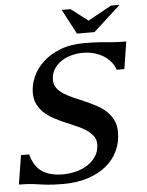

<svg xmlns="http://www.w3.org/2000/svg" viewBox="-65 -962 784 1022"><g transform="rotate(-5 327.5 -451.0)"><path d="M234.9 -40.5Q272.9 -40.5 308.1 -50.3Q343.3 -60.1 370.4 -78.6Q397.5 -97.2 413.6 -123.8Q429.7 -150.4 429.7 -184.1Q429.7 -210 416 -228.5Q402.3 -247.1 380.1 -262Q357.9 -276.9 329.3 -289.1Q300.8 -301.3 270.8 -314.2Q240.7 -327.1 212.2 -342.3Q183.6 -357.4 161.4 -377.4Q139.2 -397.5 125.5 -424.1Q111.8 -450.7 111.8 -486.8Q111.8 -528.3 130.1 -570.8Q148.4 -613.3 185.1 -647.9Q221.7 -682.6 277.3 -704.6Q333 -726.6 407.7 -726.6Q434.6 -726.6 455.1 -725.8Q475.6 -725.1 492.4 -723.9Q509.3 -722.7 523.9 -721.2Q538.6 -719.7 554.4 -718.5Q570.3 -717.3 588.9 -716.6Q607.4 -715.8 631.3 -715.8L608.4 -570.3H567.4Q559.6 -593.8 543.7 -613Q527.8 -632.3 505.6 -646.2Q483.4 -660.2 455.1 -668Q426.8 -675.8 394 -675.8Q364.3 -675.8 334.2 -667.7Q304.2 -659.7 279.8 -643.6Q255.4 -627.4 240 -602.8Q224.6 -578.1 224.6 -544.9Q224.6 -520 238.3 -501.7Q252 -483.4 274.7 -469Q297.4 -454.6 326.2 -442.1Q355 -429.7 385 -416.7Q415 -403.8 443.8 -388.4Q472.7 -373 495.4 -352.3Q518.1 -331.5 531.7 -304Q545.4 -276.4 545.4 -238.8Q545.4 -185.5 524.2 -139.9Q502.9 -94.2 462.6 -60.8Q422.4 -27.3 363.8 -8.3Q305.2 10.7 231 10.7Q201.2 10.7 179.2 9.5Q157.2 8.3 139.6 6.3Q122.1 4.4 106.9 2Q91.8 -0.5 75.4 -2.4Q59.1 -4.4 40 -5.6Q21 -6.8 -4.4 -6.8L20.5 -162.1H64Q81.5 -96.7 123.3 -68.6Q165 -40.5 234.9 -40.5ZM440.9 -843.8 566.9 -913.1H612.8L467.3 -780.3H373.5L303.7 -913.1H350.6Z"/></g></svg>

Font: Arian AMU Serif
Style: Bold Italic
Weight: 700
Italic angle: -15°
Designer: Ruben Hakobyan (Tarumian)
Foundry: Ruben Hakobyan (Tarumian)
Version: Version 1.002